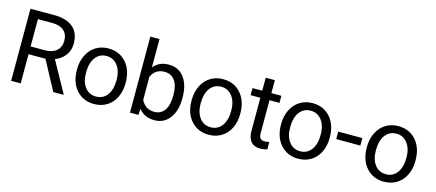

<svg xmlns="http://www.w3.org/2000/svg" viewBox="-54 -1285 4154 1830"><g transform="rotate(15 2023.0 -370.0)"><path d="M343.3 -287.6H176.3V0H82V-710.9H317.4Q437.5 -710.9 502.2 -656.2Q566.9 -601.6 566.9 -497.1Q566.9 -430.7 531 -381.3Q495.1 -332 431.2 -307.6L598.1 -5.9V0H497.6ZM176.3 -364.3H320.3Q390.1 -364.3 431.4 -400.4Q472.7 -436.5 472.7 -497.1Q472.7 -563 433.3 -598.1Q394 -633.3 319.8 -633.8H176.3Z M660.2 -269Q660.2 -346.7 690.7 -408.7Q721.2 -470.7 775.6 -504.4Q830.1 -538.1 899.9 -538.1Q1007.8 -538.1 1074.5 -463.4Q1141.1 -388.7 1141.1 -264.6V-258.3Q1141.1 -181.2 1111.6 -119.9Q1082 -58.6 1027.1 -24.4Q972.2 9.8 900.9 9.8Q793.5 9.8 726.8 -64.9Q660.2 -139.6 660.2 -262.7ZM751 -258.3Q751 -170.4 791.7 -117.2Q832.5 -64 900.9 -64Q969.7 -64 1010.3 -117.9Q1050.8 -171.9 1050.8 -269Q1050.8 -356 1009.5 -409.9Q968.3 -463.9 899.9 -463.9Q833 -463.9 792 -410.6Q751 -357.4 751 -258.3Z M1701.7 -258.3Q1701.7 -137.2 1646 -63.7Q1590.3 9.8 1496.6 9.8Q1396.5 9.8 1341.8 -61L1337.4 0H1254.4V-750H1344.7V-470.2Q1399.4 -538.1 1495.6 -538.1Q1591.8 -538.1 1646.7 -465.3Q1701.7 -392.6 1701.7 -266.1ZM1611.3 -268.6Q1611.3 -360.8 1575.7 -411.1Q1540 -461.4 1473.1 -461.4Q1383.8 -461.4 1344.7 -378.4V-149.9Q1386.2 -66.9 1474.1 -66.9Q1539.1 -66.9 1575.2 -117.2Q1611.3 -167.5 1611.3 -268.6Z M1791.5 -269Q1791.5 -346.7 1822 -408.7Q1852.5 -470.7 1907 -504.4Q1961.4 -538.1 2031.2 -538.1Q2139.2 -538.1 2205.8 -463.4Q2272.5 -388.7 2272.5 -264.6V-258.3Q2272.5 -181.2 2242.9 -119.9Q2213.4 -58.6 2158.4 -24.4Q2103.5 9.8 2032.2 9.8Q1924.8 9.8 1858.2 -64.9Q1791.5 -139.6 1791.5 -262.7ZM1882.3 -258.3Q1882.3 -170.4 1923.1 -117.2Q1963.9 -64 2032.2 -64Q2101.1 -64 2141.6 -117.9Q2182.1 -171.9 2182.1 -269Q2182.1 -356 2140.9 -409.9Q2099.6 -463.9 2031.2 -463.9Q1964.4 -463.9 1923.3 -410.6Q1882.3 -357.4 1882.3 -258.3Z M2508.3 -656.2V-528.3H2606.9V-458.5H2508.3V-130.9Q2508.3 -99.1 2521.5 -83.3Q2534.7 -67.4 2566.4 -67.4Q2582 -67.4 2609.4 -73.2V0Q2573.7 9.8 2540 9.8Q2479.5 9.8 2448.7 -26.9Q2418 -63.5 2418 -130.9V-458.5H2321.8V-528.3H2418V-656.2Z M2674.3 -269Q2674.3 -346.7 2704.8 -408.7Q2735.4 -470.7 2789.8 -504.4Q2844.2 -538.1 2914.1 -538.1Q3022 -538.1 3088.6 -463.4Q3155.3 -388.7 3155.3 -264.6V-258.3Q3155.3 -181.2 3125.7 -119.9Q3096.2 -58.6 3041.3 -24.4Q2986.3 9.8 2915 9.8Q2807.6 9.8 2741 -64.9Q2674.3 -139.6 2674.3 -262.7ZM2765.1 -258.3Q2765.1 -170.4 2805.9 -117.2Q2846.7 -64 2915 -64Q2983.9 -64 3024.4 -117.9Q3064.9 -171.9 3064.9 -269Q3064.9 -356 3023.7 -409.9Q2982.4 -463.9 2914.1 -463.9Q2847.2 -463.9 2806.2 -410.6Q2765.1 -357.4 2765.1 -258.3Z M3456.5 -265.1H3218.3V-338.9H3456.5Z M3520.5 -269Q3520.5 -346.7 3551 -408.7Q3581.5 -470.7 3636 -504.4Q3690.4 -538.1 3760.3 -538.1Q3868.2 -538.1 3934.8 -463.4Q4001.5 -388.7 4001.5 -264.6V-258.3Q4001.5 -181.2 3971.9 -119.9Q3942.4 -58.6 3887.5 -24.4Q3832.5 9.8 3761.2 9.8Q3653.8 9.8 3587.2 -64.9Q3520.5 -139.6 3520.5 -262.7ZM3611.3 -258.3Q3611.3 -170.4 3652.1 -117.2Q3692.9 -64 3761.2 -64Q3830.1 -64 3870.6 -117.9Q3911.1 -171.9 3911.1 -269Q3911.1 -356 3869.9 -409.9Q3828.6 -463.9 3760.3 -463.9Q3693.4 -463.9 3652.3 -410.6Q3611.3 -357.4 3611.3 -258.3Z"/></g></svg>

Font: Roboto-o
Style: o-Regular
Weight: 400
Designer: Google
Version: Version 2.134; 2016; ttfautohint (v1.6)